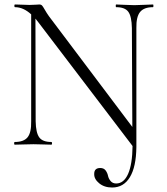

<svg xmlns="http://www.w3.org/2000/svg" viewBox="-20 -645 744 856"><path d="M662 -625Q664 -625 664 -619Q664 -613 662 -613Q622 -613 604.5 -591.5Q587 -570 588 -520V11Q587 99 559 145Q531 191 480 191Q445 191 422 172Q399 153 400 130Q400 104 427 104Q443 104 451 115Q459 126 461.5 138.5Q464 151 473 162Q482 173 498 173Q532 173 551 130.5Q570 88 571 6L153 -543Q148 -550 138 -562L139 -104Q140 -53 155 -32.5Q170 -12 209 -12Q212 -12 212 -6Q212 0 209 0Q199 0 172.5 -1Q146 -2 129 -2Q113 -2 85 -1Q57 0 46 0Q43 0 43 -6Q43 -12 46 -12Q86 -12 103 -33Q120 -54 119 -104V-581Q84 -613 47 -613Q44 -613 44 -619Q44 -625 47 -625Q58 -625 81 -624Q104 -623 112 -623Q123 -623 138 -624Q153 -625 156 -625Q163 -625 167 -621Q171 -617 179.5 -602Q188 -587 198 -573L570 -79L568 -520Q567 -572 552 -592.5Q537 -613 498 -613Q496 -613 496 -619Q496 -625 498 -625Q509 -625 535 -623.5Q561 -622 579 -622Q595 -622 622.5 -623.5Q650 -625 662 -625Z"/></svg>

Font: Cormorant Upright Light
Style: Regular
Weight: 300
Designer: Christian Thalmann (Catharsis Fonts)
Foundry: Catharsis Fonts
Version: Version 3.302;PS 003.302;hotconv 1.0.88;makeotf.lib2.5.64775